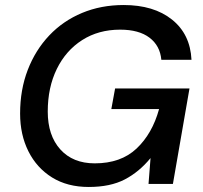

<svg xmlns="http://www.w3.org/2000/svg" viewBox="-20 -732 809 764"><path d="M333 12Q248 12 187 -26Q126 -64 93 -130Q60 -196 60 -280Q60 -375 90.5 -454Q121 -533 176 -591Q231 -649 306.5 -680.5Q382 -712 472 -712Q592 -712 664.5 -654Q737 -596 742 -494H622Q617 -550 575 -582Q533 -614 458 -614Q372 -614 307 -572.5Q242 -531 206 -457.5Q170 -384 170 -288Q170 -193 220 -137.5Q270 -82 357 -82Q461 -82 523.5 -141Q586 -200 613 -298H423L438 -380H734L668 0H571L579 -103Q534 -48 476.5 -18Q419 12 333 12Z"/></svg>

Font: Ultramarine Medium
Style: Italic
Weight: 500
Italic angle: -10°
Designer: Colophon Foundry, Jonny Pinhorn
Foundry: Colophon Foundry
Version: Version 1.200; ttfautohint (v1.8.3)